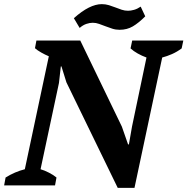

<svg xmlns="http://www.w3.org/2000/svg" viewBox="-44 -896 906 928"><path d="M595 -700H842L834 -662Q811 -645 787 -634.5Q763 -624 740 -618L606 12H525L277 -498L253 -575H250L241 -495L152 -78Q170 -73 192.5 -61.5Q215 -50 229 -38L222 0H-24L-17 -38Q28 -66 76 -78L192 -624Q175 -631 155.5 -642Q136 -653 125 -663L132 -700H344L545 -284L575 -198H579L594 -284L664 -618Q642 -626 621.5 -637.5Q601 -649 587 -662ZM658 -817Q626 -785 598 -768.5Q570 -752 534 -752Q515 -752 498.5 -757.5Q482 -763 466 -769Q450 -775 435 -780.5Q420 -786 404 -786Q390 -786 373.5 -780.5Q357 -775 341 -761L313 -808Q389 -876 448 -876Q466 -876 482.5 -871Q499 -866 514 -860Q529 -854 544 -849Q559 -844 575 -844Q588 -844 604 -848.5Q620 -853 636 -864Z"/></svg>

Font: PT Serif
Style: Bold Italic
Weight: 700
Italic angle: -12°
Designer: A.Korolkova, O.Umpeleva, V.Yefimov
Foundry: ParaType Ltd
Version: Version 1.000W OFL